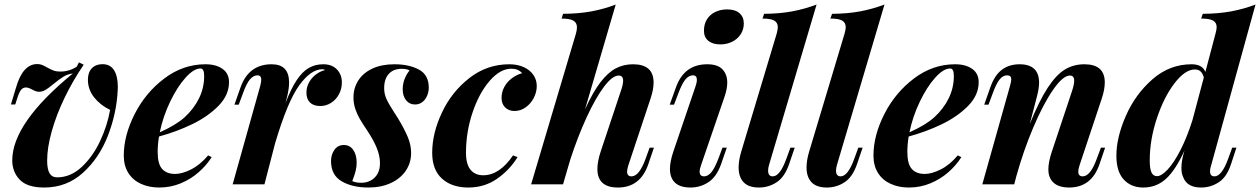

<svg xmlns="http://www.w3.org/2000/svg" viewBox="-20 -815 5572 849"><path d="M368.7 -462.4Q368.7 -495.1 386.2 -513.2Q403.8 -531.2 433.1 -531.2Q467.3 -531.2 484.1 -504.9Q501 -478.5 501 -430.7L500.5 -416Q495.6 -314.5 457.3 -215.3Q418.9 -116.2 346.9 -51Q274.9 14.2 175.3 14.2Q100.6 14.2 67.4 -20.3Q34.2 -54.7 34.2 -106Q34.2 -270.5 302.2 -490.2Q278.8 -487.3 260.3 -475.8Q241.7 -464.4 216.8 -443.8Q195.8 -426.3 181.6 -417.7Q167.5 -409.2 152.3 -409.2Q139.2 -409.2 121.6 -419.4Q105 -428.2 95.2 -428.2Q81.5 -428.2 73 -417.5Q64.5 -406.7 56.2 -380.4L47.4 -353H28.3L50.3 -425.8Q80.1 -531.7 144.5 -531.7Q156.2 -531.7 165 -528.3Q173.8 -524.9 187.5 -517.1Q204.1 -507.8 216.6 -503.2Q229 -498.5 246.6 -498.5Q285.6 -498.5 319.3 -520L329.1 -539.1L350.1 -528.8Q301.8 -458 265.1 -381.6Q228.5 -305.2 208.5 -233.4Q188.5 -161.6 188.5 -105Q188.5 -66.9 199.2 -48.8Q210 -30.8 232.9 -30.8Q292 -30.8 341.3 -76.7Q390.6 -122.6 422.9 -191.7Q455.1 -260.7 466.8 -329.1Q423.8 -349.6 396.2 -384.5Q368.7 -419.4 368.7 -462.4Z M683.1 -211.4Q677.2 -176.3 677.2 -142.6Q677.2 -89.8 697 -67.9Q716.8 -45.9 754.4 -45.9Q785.2 -45.9 824.7 -65.7Q864.3 -85.4 900.4 -127.9L916 -120.1Q893.6 -84.5 859.1 -54Q824.7 -23.4 779.8 -4.6Q734.9 14.2 684.1 14.2Q639.2 14.2 603.5 -2Q567.9 -18.1 547.6 -50Q527.3 -82 527.3 -127Q527.3 -215.8 575.4 -310.5Q623.5 -405.3 706.5 -468Q789.6 -530.8 888.7 -530.8Q935.1 -530.8 963.9 -510.5Q992.7 -490.2 992.7 -451.7Q992.7 -394.5 946 -346.9Q899.4 -299.3 829.3 -265.6Q759.3 -231.9 683.1 -211.4ZM686.5 -230Q757.3 -261.2 796.9 -296.9Q836.9 -333.5 859.9 -379.9Q882.8 -426.3 882.8 -479Q882.8 -512.2 866.7 -512.2Q836.9 -512.2 800.3 -471.4Q763.7 -430.7 732.2 -365Q700.7 -299.3 686.5 -230Z M1491.7 -450.2Q1491.7 -422.4 1479 -398.4Q1466.3 -374.5 1444.3 -360.4Q1422.4 -346.2 1396 -346.2Q1366.7 -346.2 1350.8 -361.6Q1335 -377 1335 -405.8Q1335 -429.2 1346.2 -450Q1357.4 -470.7 1376.5 -485.4Q1395.5 -500 1418 -505.4Q1412.1 -508.8 1405.3 -508.8Q1354.5 -508.8 1302.7 -437Q1251 -365.2 1196.3 -180.7L1149.4 0H1008.8L1129.9 -432.1Q1135.3 -452.1 1135.3 -462.4Q1135.3 -481.9 1118.7 -481.9Q1100.6 -481.9 1085.2 -463.9Q1069.8 -445.8 1054.7 -403.3L1035.6 -352.1H1016.6L1043.5 -428.2Q1079.6 -530.8 1181.2 -530.8Q1258.3 -530.8 1258.3 -450.2Q1258.3 -424.8 1250.5 -391.1L1242.7 -360.4Q1267.6 -424.3 1292.5 -461.4Q1317.4 -498.5 1345.5 -514.6Q1373.5 -530.8 1409.7 -530.8Q1447.8 -530.8 1469.7 -508.1Q1491.7 -485.4 1491.7 -450.2Z M1576.7 -6.8Q1613.8 -6.8 1637 -30Q1660.2 -53.2 1660.2 -93.3Q1660.2 -125 1646.5 -159.4Q1632.8 -193.8 1605 -235.8Q1581.5 -271 1570.6 -289.8Q1559.6 -308.6 1551.3 -332.8Q1543 -356.9 1543 -383.8Q1543 -426.3 1564.7 -459.7Q1586.4 -493.2 1627.2 -512Q1668 -530.8 1724.1 -530.8Q1789.1 -530.8 1832.5 -507.3Q1876 -483.9 1876 -427.2Q1876 -410.2 1869.1 -392.8Q1862.3 -375.5 1848.4 -364.3Q1834.5 -353 1814.9 -353Q1790.5 -353 1775.6 -371.8Q1760.7 -390.6 1760.7 -420.4Q1760.7 -444.8 1769.5 -466.6Q1778.3 -488.3 1791 -503.4Q1778.8 -510.7 1756.3 -510.7Q1719.7 -510.7 1699.2 -488.3Q1678.7 -465.8 1678.7 -424.8Q1678.7 -398.9 1689.5 -376Q1700.2 -353 1724.1 -316.4L1738.3 -294.4Q1770 -241.7 1783.9 -207.3Q1797.9 -172.9 1797.9 -138.7Q1797.9 -95.2 1774.7 -60.5Q1751.5 -25.9 1708.7 -5.9Q1666 14.2 1608.9 14.2Q1537.6 14.2 1490.7 -13.4Q1443.8 -41 1443.8 -102.5Q1443.8 -131.8 1459 -152.8Q1474.1 -173.8 1500.5 -173.8Q1526.9 -173.8 1542 -152.1Q1557.1 -130.4 1557.1 -95.7Q1557.1 -76.7 1552.7 -59.8Q1548.3 -43 1543.7 -30.8Q1539.1 -18.6 1537.6 -14.2Q1553.7 -6.8 1576.7 -6.8Z M2040.5 -139.6Q2040.5 -88.9 2060.5 -64.5Q2080.6 -40 2116.7 -40Q2189 -40 2248.5 -127.9L2268.6 -120.1Q2232.9 -62.5 2177.5 -24.2Q2122.1 14.2 2050.8 14.2Q1978 14.2 1934.6 -24.9Q1891.1 -64 1891.1 -139.6Q1891.1 -225.6 1934.1 -317.1Q1977.1 -408.7 2055.2 -469.7Q2133.3 -530.8 2232.4 -530.8Q2268.1 -530.8 2295.7 -518.3Q2323.2 -505.9 2338.4 -483.9Q2353.5 -461.9 2353.5 -434.6Q2353.5 -407.7 2340.3 -382.1Q2327.1 -356.4 2304.4 -340.3Q2281.7 -324.2 2254.9 -324.2Q2230 -324.2 2213.9 -339.8Q2197.8 -355.5 2197.8 -381.8Q2197.8 -408.2 2210.2 -430.9Q2222.7 -453.6 2243.7 -469.2Q2264.6 -484.9 2288.6 -491.2Q2272.5 -511.2 2241.2 -511.2Q2191.9 -511.2 2145.3 -457.5Q2098.6 -403.8 2069.6 -317.6Q2040.5 -231.4 2040.5 -139.6Z M2846.7 -88.9Q2811.5 14.2 2712.4 14.2Q2621.6 14.2 2621.6 -67.9Q2621.6 -101.1 2636.2 -145L2726.1 -415Q2735.4 -441.9 2735.4 -458Q2735.4 -481 2715.8 -481Q2688 -481 2650.6 -431.2Q2613.3 -381.3 2574.2 -296.6Q2535.2 -211.9 2502 -110.4L2469.7 0H2328.6L2526.9 -667Q2531.2 -682.1 2531.2 -694.3Q2531.2 -714.4 2515.6 -723.6Q2500 -732.9 2463.4 -732.9L2469.7 -753.9Q2539.1 -754.4 2594.7 -764.6Q2650.4 -774.9 2702.6 -794.9L2566.9 -331.5Q2601.6 -407.7 2635 -451.2Q2668.5 -494.6 2702.9 -512.7Q2737.3 -530.8 2779.3 -530.8Q2870.1 -530.8 2870.1 -450.2Q2870.1 -419.4 2856.9 -379.9L2758.8 -85Q2752.9 -66.9 2752.9 -56.2Q2752.9 -35.2 2772.5 -35.2Q2806.6 -35.2 2835 -113.8L2852.5 -162.1H2871.6Z M3195.3 -773.4Q3230.5 -773.4 3249.8 -756.8Q3269 -740.2 3269 -710.9Q3269 -684.6 3255.1 -663.3Q3241.2 -642.1 3217.5 -630.4Q3193.8 -618.7 3165.5 -618.7Q3130.9 -618.7 3111.8 -634.8Q3092.8 -650.9 3092.8 -679.2Q3092.8 -708.5 3106.2 -729.7Q3119.6 -751 3143.1 -762.2Q3166.5 -773.4 3195.3 -773.4ZM3061.5 -461.9Q3061.5 -481.9 3044.4 -481.9Q3025.9 -481.9 3010.7 -463.6Q2995.6 -445.3 2980 -403.3L2960.4 -352.1H2941.4L2968.8 -428.2Q3004.9 -530.8 3107.4 -530.8Q3153.8 -530.8 3174.8 -508.3Q3195.8 -485.8 3195.8 -449.7Q3195.8 -423.3 3185.1 -391.1L3080.1 -85Q3073.7 -67.4 3073.7 -55.7Q3073.7 -35.2 3093.8 -35.2Q3109.4 -35.2 3124.5 -52.2Q3139.6 -69.3 3156.7 -113.8L3174.8 -162.1H3193.8L3168.5 -88.9Q3148.4 -32.7 3112.5 -9.3Q3076.7 14.2 3033.2 14.2Q2987.8 14.2 2965.1 -7.1Q2942.4 -28.3 2942.4 -68.4Q2942.4 -99.6 2957.5 -145L3055.2 -432.1Q3061.5 -449.7 3061.5 -461.9Z M3376.5 -60.5Q3376.5 -35.2 3397 -35.2Q3429.2 -35.2 3457.5 -113.8L3475.1 -162.1H3494.1L3469.2 -88.9Q3449.7 -32.2 3414.1 -9Q3378.4 14.2 3335.9 14.2Q3290.5 14.2 3268.3 -9Q3246.1 -32.2 3246.1 -74.7Q3246.1 -106.4 3257.8 -145L3414.6 -667Q3419.4 -685.1 3419.4 -694.8Q3419.4 -714.8 3403.8 -723.9Q3388.2 -732.9 3351.6 -732.9L3358.9 -753.9Q3427.2 -754.4 3482.4 -764.6Q3537.6 -774.9 3590.8 -794.9L3380.4 -85Q3376.5 -71.8 3376.5 -60.5Z M3676.8 -60.5Q3676.8 -35.2 3697.3 -35.2Q3729.5 -35.2 3757.8 -113.8L3775.4 -162.1H3794.4L3769.5 -88.9Q3750 -32.2 3714.4 -9Q3678.7 14.2 3636.2 14.2Q3590.8 14.2 3568.6 -9Q3546.4 -32.2 3546.4 -74.7Q3546.4 -106.4 3558.1 -145L3714.8 -667Q3719.7 -685.1 3719.7 -694.8Q3719.7 -714.8 3704.1 -723.9Q3688.5 -732.9 3651.9 -732.9L3659.2 -753.9Q3727.5 -754.4 3782.7 -764.6Q3837.9 -774.9 3891.1 -794.9L3680.7 -85Q3676.8 -71.8 3676.8 -60.5Z M3998 -211.4Q3992.2 -176.3 3992.2 -142.6Q3992.2 -89.8 4012 -67.9Q4031.7 -45.9 4069.3 -45.9Q4100.1 -45.9 4139.6 -65.7Q4179.2 -85.4 4215.3 -127.9L4231 -120.1Q4208.5 -84.5 4174.1 -54Q4139.6 -23.4 4094.7 -4.6Q4049.8 14.2 3999 14.2Q3954.1 14.2 3918.5 -2Q3882.8 -18.1 3862.5 -50Q3842.3 -82 3842.3 -127Q3842.3 -215.8 3890.4 -310.5Q3938.5 -405.3 4021.5 -468Q4104.5 -530.8 4203.6 -530.8Q4250 -530.8 4278.8 -510.5Q4307.6 -490.2 4307.6 -451.7Q4307.6 -394.5 4261 -346.9Q4214.4 -299.3 4144.3 -265.6Q4074.2 -231.9 3998 -211.4ZM4001.5 -230Q4072.3 -261.2 4111.8 -296.9Q4151.9 -333.5 4174.8 -379.9Q4197.8 -426.3 4197.8 -479Q4197.8 -512.2 4181.6 -512.2Q4151.9 -512.2 4115.2 -471.4Q4078.6 -430.7 4047.1 -365Q4015.6 -299.3 4001.5 -230Z M4841.8 -88.9Q4806.6 14.2 4707.5 14.2Q4650.9 14.2 4628.4 -19Q4615.7 -37.6 4615.7 -65.9Q4615.7 -98.6 4631.3 -145L4721.2 -415Q4730 -442.4 4730 -458Q4730 -481 4710.9 -481Q4680.2 -481 4636.5 -417.7Q4592.8 -354.5 4549.1 -251.5Q4505.4 -148.4 4474.1 -35.6L4464.8 0H4323.7L4445.3 -432.1Q4451.7 -454.6 4451.7 -463.9Q4451.7 -481.9 4433.6 -481.9Q4415.5 -481.9 4400.9 -464.6Q4386.2 -447.3 4370.1 -403.3L4351.1 -352.1H4332L4358.9 -428.2Q4377.9 -482.4 4410.2 -506.6Q4442.4 -530.8 4488.3 -530.8Q4574.7 -530.8 4574.7 -449.2Q4574.7 -425.3 4565.9 -391.1L4533.7 -267.1Q4575.2 -369.6 4613 -427.2Q4650.9 -484.9 4689.2 -507.8Q4727.5 -530.8 4774.9 -530.8Q4865.2 -530.8 4865.2 -450.7Q4865.2 -419.4 4852.1 -379.9L4753.9 -85Q4748 -66.9 4748 -56.2Q4748 -35.2 4767.6 -35.2Q4801.8 -35.2 4830.1 -113.8L4848.1 -162.1H4866.7Z M5447.3 -162.1 5423.3 -88.9Q5404.8 -32.2 5369.1 -9Q5333.5 14.2 5291 14.2Q5229 14.2 5211.9 -31.7Q5204.1 -47.9 5204.1 -72.3Q5204.1 -103.5 5216.3 -145L5217.8 -149.9Q5179.2 -64.5 5136.7 -25.1Q5094.2 14.2 5035.2 14.2Q4981.9 14.2 4949.2 -21Q4916.5 -56.2 4916.5 -126.5Q4916.5 -207 4958.3 -302.5Q5000 -397.9 5075.9 -464.4Q5151.9 -530.8 5249 -530.8Q5296.4 -530.8 5310.1 -497.1L5355 -667Q5359.9 -685.1 5359.9 -694.8Q5359.9 -714.8 5344.2 -723.9Q5328.6 -732.9 5291.5 -732.9L5298.3 -753.9Q5367.7 -754.4 5423.3 -764.6Q5479 -774.9 5531.7 -794.9L5335.9 -85Q5330.6 -70.3 5330.6 -58.1Q5330.6 -35.2 5350.1 -35.2Q5382.8 -35.2 5411.1 -113.8L5428.7 -162.1ZM5263.2 -507.8Q5220.2 -507.8 5173.3 -446.5Q5126.5 -385.3 5095.2 -291Q5064 -196.8 5064 -105Q5064 -69.8 5071.5 -53Q5079.1 -36.1 5096.2 -36.1Q5115.7 -36.1 5143.1 -65.2Q5170.4 -94.2 5199.5 -150.6Q5228.5 -207 5252.9 -283.7L5303.2 -472.7Q5297.9 -490.7 5288.6 -499.3Q5279.3 -507.8 5263.2 -507.8Z"/></svg>

Font: TypoPRO Playfair Display
Style: Bold Italic
Weight: 700
Italic angle: -14.9847°
Designer: Claus Eggers Sørensen
Foundry: Claus Eggers Sørensen
Version: Version 1.004;PS 001.004;hotconv 1.0.70;makeotf.lib2.5.58329